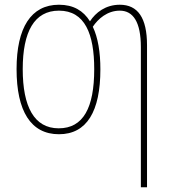

<svg xmlns="http://www.w3.org/2000/svg" viewBox="-20 -557 714 811"><path d="M404 -264C404 -336 394 -398 372 -444C394 -477 433 -512 486 -512C543 -512 575 -463 575 -358V234H601V-366C601 -482 562 -537 486 -537C426 -537 384 -504 360 -467C332 -512 290 -537 229 -537C111 -537 50 -440 50 -265C50 -88 110 10 229 10C347 10 404 -87 404 -264ZM76 -265C76 -423 125 -512 229 -512C339 -512 378 -413 378 -265C378 -102 332 -15 228 -15C124 -15 76 -107 76 -265Z"/></svg>

Font: Noto Sans Condensed Thin
Style: Regular
Weight: 100
Width: 3
Designer: Monotype Design Team
Foundry: Monotype Imaging Inc.
Version: Version 2.013